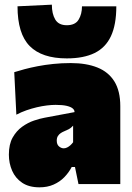

<svg xmlns="http://www.w3.org/2000/svg" viewBox="-20 -788 565 822"><path d="M149 14Q104 14 75 -5.5Q46 -25 32 -57Q18 -89 18 -126Q18 -170.5 34.2 -199.2Q50.5 -228 75 -245.5Q99.5 -263 125.5 -271.8Q151.5 -280.5 171 -284L299 -308Q299.5 -316.5 291.5 -323.5Q283.5 -330.5 265.5 -334.8Q247.5 -339 218 -339Q201 -339 180.5 -336.5Q160 -334 137.8 -328.8Q115.5 -323.5 93.2 -315.8Q71 -308 50 -297L41 -479Q60 -485 85.2 -491.8Q110.5 -498.5 141.2 -504.5Q172 -510.5 207.8 -514.2Q243.5 -518 283 -518Q349.5 -518 397 -499Q444.5 -480 469.8 -439.2Q495 -398.5 495 -333Q495 -307 495 -271.5Q495 -236 495 -212V-190Q495 -148 495 -100Q495 -52 495 0H316L301 -73H287Q274.5 -49 255.2 -29.2Q236 -9.5 209.5 2.2Q183 14 149 14ZM253 -153Q260 -153 267.2 -156.5Q274.5 -160 281 -165.8Q287.5 -171.5 293 -179V-250Q289 -245.5 284.5 -241.8Q280 -238 273 -234.2Q266 -230.5 255 -226Q247.5 -223 240.2 -218.2Q233 -213.5 228 -205.8Q223 -198 223 -186Q223 -169 232.8 -161Q242.5 -153 253 -153ZM266 -538Q159.5 -538 107.2 -590.8Q55 -643.5 55 -761L202 -768Q202 -729 216.5 -704.5Q231 -680 266 -680Q302 -680 316.5 -703.8Q331 -727.5 331 -761H478Q478 -682.5 455 -633.2Q432 -584 385 -561Q338 -538 266 -538Z"/></svg>

Font: Commissioner Thin Black
Style: Regular
Weight: 900
Version: Version 1.000